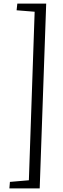

<svg xmlns="http://www.w3.org/2000/svg" viewBox="-20 -832 350 1064"><path d="M172 -767 72 -775 76 -812H236L200 212H32L35 176L140 167Z"/></svg>

Font: Literata 18pt Light
Style: Italic
Weight: 300
Italic angle: -2°
Designer: Latin by Veronika Burian and Jose Scaglione. Greek by Irene Vlachou. Cyrillic by Vera Evstafieva
Foundry: TypeTogether
Version: Version 3.103;gftools[0.9.29]